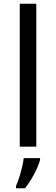

<svg xmlns="http://www.w3.org/2000/svg" viewBox="-20 -780 298 1021"><path d="M173 0H85V-760H173ZM193 70Q189 88 176.5 115.5Q164 143 147.5 171Q131 199 113 221H65V209Q73 192 81.5 165.5Q90 139 97 110.5Q104 82 106 61H193Z"/></svg>

Font: Noto Sans SignWriting
Style: Regular
Weight: 400
Designer: Monotype Design Team
Foundry: Monotype Imaging Inc.
Version: Version 2.004; ttfautohint (v1.8.4.7-5d5b)